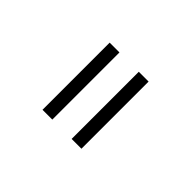

<svg xmlns="http://www.w3.org/2000/svg" viewBox="-177 -884 926 926"><g transform="rotate(-45 286.0 -421.5)"><path d="M56.2 -556.6H514.2V-489.7H56.2ZM56.2 -357.9H514.2V-291H56.2ZM170.4 -750ZM255.4 -92.8Z"/></g></svg>

Font: Noto Sans Oriya UI
Style: Regular
Weight: 400
Designer: Monotype Design Team
Foundry: Monotype Imaging Inc.
Version: Version 1.01